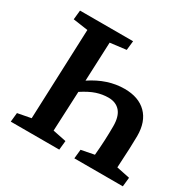

<svg xmlns="http://www.w3.org/2000/svg" viewBox="-153 -864 1040 1028"><g transform="rotate(30 367.0 -350.0)"><path d="M272 -390.1Q372.1 -457 476.1 -457Q563.5 -457 611.8 -408.7Q660.2 -360.4 660.2 -272Q660.2 -213.4 651.9 -73.2L733.9 -56.2L728 0H428.2L434.1 -56.2L514.2 -71.8Q522.9 -165 522.9 -252.9Q522.9 -313.5 497.1 -343.3Q471.2 -373 424.8 -373Q388.2 -373 351.8 -361.1Q315.4 -349.1 269 -318.8L257.8 -73.2L340.8 -56.2L335 0H35.2L41 -56.2L123 -71.8L145 -629.9L53.2 -643.1L59.1 -700.2H387.2L380.9 -643.1L282.2 -630.9Z"/></g></svg>

Font: Literata Book
Style: Bold Italic
Weight: 700
Italic angle: -3°
Designer: Latin by Veronika Burian and Jose Scaglione. Greek by Irene Vlachou. Cyrillic by Vera Evstafieva
Foundry: TypeTogether
Version: Version 1.003;PS 001.003;hotconv 1.0.88;makeotf.lib2.5.64775